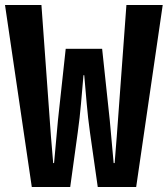

<svg xmlns="http://www.w3.org/2000/svg" viewBox="-35 -747 670 767"><path d="M92 0 -15 -727H130.5L168.5 -202.5Q170.5 -175.5 173 -149Q175.5 -122.5 177.5 -95.5H181L196.5 -266.5L227.5 -552H373L403.5 -266.5L419 -95.5H423Q425 -122.5 427.2 -149Q429.5 -175.5 431.5 -202.5L470 -727H615L509 0H355.5L324.5 -217.5Q316 -278.5 311.5 -332Q307 -385.5 301.5 -446.5H298.5Q293 -385.5 288.5 -332Q284 -278.5 275.5 -217.5L245.5 0Z"/></svg>

Font: Spline Sans Mono
Style: Regular
Weight: 400
Monospace: yes
Designer: Eben Sorkin, Mirko Velimirovic
Foundry: Sorkin Type
Version: Version 1.004